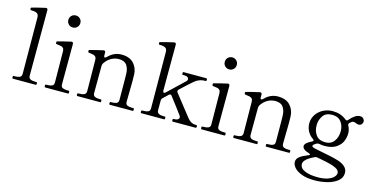

<svg xmlns="http://www.w3.org/2000/svg" viewBox="-86 -1183 3569 1821"><g transform="rotate(15 1698.0 -272.5)"><path d="M51 -1Q43 -1 43 -15Q43 -28 51 -28H64Q93 -28 110.5 -36Q128 -44 128 -70L125 -622Q125 -653 105.5 -663Q86 -673 50 -673Q43 -673 41.5 -677.5Q40 -682 40 -689Q40 -696 46 -698Q66 -704 103 -713Q140 -722 175 -730Q178 -731 182 -731Q198 -731 198 -712L197 -70Q197 -45 215 -36.5Q233 -28 262 -28H275Q282 -28 282 -15Q282 -1 275 -1Z M414 -676Q414 -701 431 -718Q448 -735 473 -735Q498 -735 515 -718Q532 -701 532 -676Q532 -651 515 -634Q498 -617 473 -617Q448 -617 431 -634Q414 -651 414 -676ZM368 0Q360 0 360 -14Q360 -28 368 -28H381Q410 -28 427.5 -36Q445 -44 445 -70L442 -375Q442 -396 432.5 -406Q423 -416 410.5 -418.5Q398 -421 367 -425Q361 -426 359.5 -428Q358 -430 358 -437Q358 -442 359 -446Q360 -450 363 -451Q383 -457 420 -466Q457 -475 492 -483Q494 -484 499 -484Q515 -484 515 -465L514 -70Q514 -44 531.5 -36Q549 -28 579 -28H592Q599 -28 599 -14Q599 0 592 0Z M1226 -27Q1234 -27 1234 -13Q1234 0 1226 0H1002Q995 0 995 -13Q995 -27 1002 -27H1016Q1045 -27 1062 -35Q1079 -43 1079 -69L1078 -255L1077 -319Q1077 -372 1053.5 -406.5Q1030 -441 974 -441Q936 -441 900.5 -421.5Q865 -402 838 -362Q831 -349 831 -336L830 -69Q830 -44 848 -35.5Q866 -27 895 -27H908Q915 -27 915 -13Q915 0 908 0H684Q676 0 676 -13Q676 -27 684 -27H697Q726 -27 744 -35.5Q762 -44 762 -69L759 -375Q759 -396 749.5 -406Q740 -416 726.5 -419Q713 -422 683 -426Q677 -427 675.5 -430.5Q674 -434 674 -442Q674 -449 679 -451Q699 -457 736 -466Q773 -475 808 -483Q810 -484 815 -484Q831 -484 831 -465V-438Q831 -421 841 -421Q848 -421 856 -429Q913 -489 988 -489Q1067 -489 1107.5 -445.5Q1148 -402 1151 -338Q1152 -320 1152 -266Q1152 -184 1149 -69Q1149 -43 1166.5 -35Q1184 -27 1213 -27Z M1845 -27Q1853 -27 1853 -14Q1853 0 1845 0H1622Q1617 0 1615 -3Q1613 -6 1613 -14Q1613 -27 1622 -27H1634Q1652 -27 1663 -35Q1674 -43 1674 -55Q1674 -63 1669 -71Q1651 -96 1616 -142.5Q1581 -189 1547 -233Q1541 -243 1532 -243Q1525 -243 1518 -236L1469 -189Q1458 -179 1458 -163V-69Q1458 -44 1476 -35.5Q1494 -27 1523 -27H1536Q1543 -27 1543 -14Q1543 0 1536 0H1312Q1304 0 1304 -14Q1304 -27 1312 -27H1325Q1354 -27 1371.5 -35Q1389 -43 1389 -69L1386 -621Q1386 -652 1366.5 -662Q1347 -672 1311 -672Q1304 -672 1302.5 -676.5Q1301 -681 1301 -688Q1301 -695 1307 -697Q1327 -703 1364 -712Q1401 -721 1436 -729Q1439 -730 1443 -730Q1459 -730 1459 -711L1458 -261Q1458 -253 1461.5 -248Q1465 -243 1470 -243Q1477 -243 1484 -250Q1612 -370 1649 -407Q1656 -416 1656 -425Q1656 -437 1645 -445Q1634 -453 1611 -453H1598Q1590 -453 1590 -466Q1590 -480 1598 -480H1821Q1830 -480 1830 -466Q1830 -453 1821 -453H1809Q1786 -453 1760 -443Q1734 -433 1715 -416Q1677 -384 1596 -308Q1588 -301 1588 -292Q1588 -284 1593 -278L1757 -70Q1791 -27 1833 -27Z M1950 -676Q1950 -701 1967 -718Q1984 -735 2009 -735Q2034 -735 2051 -718Q2068 -701 2068 -676Q2068 -651 2051 -634Q2034 -617 2009 -617Q1984 -617 1967 -634Q1950 -651 1950 -676ZM1904 0Q1896 0 1896 -14Q1896 -28 1904 -28H1917Q1946 -28 1963.5 -36Q1981 -44 1981 -70L1978 -375Q1978 -396 1968.5 -406Q1959 -416 1946.5 -418.5Q1934 -421 1903 -425Q1897 -426 1895.5 -428Q1894 -430 1894 -437Q1894 -442 1895 -446Q1896 -450 1899 -451Q1919 -457 1956 -466Q1993 -475 2028 -483Q2030 -484 2035 -484Q2051 -484 2051 -465L2050 -70Q2050 -44 2067.5 -36Q2085 -28 2115 -28H2128Q2135 -28 2135 -14Q2135 0 2128 0Z M2762 -27Q2770 -27 2770 -13Q2770 0 2762 0H2538Q2531 0 2531 -13Q2531 -27 2538 -27H2552Q2581 -27 2598 -35Q2615 -43 2615 -69L2614 -255L2613 -319Q2613 -372 2589.5 -406.5Q2566 -441 2510 -441Q2472 -441 2436.5 -421.5Q2401 -402 2374 -362Q2367 -349 2367 -336L2366 -69Q2366 -44 2384 -35.5Q2402 -27 2431 -27H2444Q2451 -27 2451 -13Q2451 0 2444 0H2220Q2212 0 2212 -13Q2212 -27 2220 -27H2233Q2262 -27 2280 -35.5Q2298 -44 2298 -69L2295 -375Q2295 -396 2285.5 -406Q2276 -416 2262.5 -419Q2249 -422 2219 -426Q2213 -427 2211.5 -430.5Q2210 -434 2210 -442Q2210 -449 2215 -451Q2235 -457 2272 -466Q2309 -475 2344 -483Q2346 -484 2351 -484Q2367 -484 2367 -465V-438Q2367 -421 2377 -421Q2384 -421 2392 -429Q2449 -489 2524 -489Q2603 -489 2643.5 -445.5Q2684 -402 2687 -338Q2688 -320 2688 -266Q2688 -184 2685 -69Q2685 -43 2702.5 -35Q2720 -27 2749 -27Z M3369 -469Q3369 -453 3358.5 -441Q3348 -429 3327 -429Q3314 -429 3302 -436Q3288 -442 3277 -442Q3264 -442 3242 -422Q3235 -416 3235 -407Q3235 -400 3239 -393Q3257 -360 3257 -320Q3257 -287 3242.5 -248.5Q3228 -210 3186 -180Q3144 -150 3070 -150Q3046 -150 3021 -155Q3017 -156 3010 -156Q3001 -156 2993 -152Q2977 -144 2968 -135.5Q2959 -127 2959 -121Q2959 -113 2973 -107.5Q2987 -102 3026 -95Q3157 -71 3225 -51Q3268 -38 3296 -13.5Q3324 11 3324 48Q3324 97 3283.5 129Q3243 161 3183 175.5Q3123 190 3062 190Q2986 190 2935.5 171Q2885 152 2861 124Q2837 96 2837 69Q2837 38 2864 17Q2891 -4 2947 -26Q2958 -30 2958 -35Q2958 -41 2945 -45Q2912 -54 2895.5 -68Q2879 -82 2879 -98Q2879 -129 2945 -160Q2957 -166 2957 -172Q2957 -178 2947 -185Q2912 -209 2893.5 -244.5Q2875 -280 2875 -321Q2875 -367 2900 -405.5Q2925 -444 2968 -466.5Q3011 -489 3062 -489Q3141 -489 3195 -445Q3204 -438 3210 -438Q3217 -438 3224 -447Q3246 -474 3272 -492Q3298 -510 3323 -510Q3345 -510 3357 -497Q3369 -484 3369 -469ZM3183 -324Q3183 -377 3154 -415.5Q3125 -454 3066 -454Q3003 -454 2975 -413Q2947 -372 2947 -321Q2947 -264 2976 -224.5Q3005 -185 3068 -185Q3124 -185 3153.5 -226Q3183 -267 3183 -324ZM3193 10Q3144 -7 3035 -26Q3032 -27 3026 -27Q3016 -27 3008 -23Q2907 24 2907 70Q2907 112 2956.5 133Q3006 154 3083 154Q3139 154 3178.5 141Q3218 128 3237.5 107.5Q3257 87 3257 67Q3257 32 3193 10Z"/></g></svg>

Font: Shippori Mincho B1
Style: Regular
Weight: 400
Designer: FONTDASU
Foundry: FONTDASU / Google Inc. / but / Adobe
Version: Version 3.110; ttfautohint (v1.8.3)